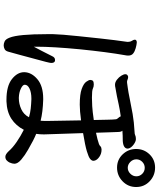

<svg xmlns="http://www.w3.org/2000/svg" viewBox="70 -917 860 1040"><g transform="rotate(90 500.0 -397.0)"><path d="M888 -807Q931 -807 962 -777.5Q993 -748 993 -704.5Q993 -661 962 -631Q931 -601 888 -601Q845 -601 816 -631.5Q787 -662 787 -704.5Q787 -747 816 -777Q845 -807 888 -807ZM889 -659Q907 -659 921 -673Q935 -687 935 -705.5Q935 -724 921.5 -737.5Q908 -751 889 -751Q870 -751 856.5 -737.5Q843 -724 843 -705.5Q843 -687 857 -673Q871 -659 889 -659ZM321 -244Q321 -239 315 -215Q292 -127 276.5 -71.5Q261 -16 260 -12Q256 3 246 8Q236 13 225.5 13Q215 13 203.5 7.5Q192 2 184 -19Q165 -66 165 -222V-255Q166 -298 176 -393Q190 -529 197.5 -588Q205 -647 206 -650.5Q207 -654 207 -659Q207 -672 201 -681.5Q195 -691 195 -697V-699Q197 -708 210 -708Q223 -707 241 -702Q259 -697 270 -688Q281 -679 281 -662Q281 -652 279 -644Q262 -548 247 -400Q233 -253 233 -166V-150Q253 -187 284 -249Q291 -265 304 -265H308Q321 -264 321 -244ZM708 -205Q708 -183 705 -163Q736 -151 791 -119Q821 -102 844 -82.5Q867 -63 867 -45Q867 -34 860 -18Q856 -10 848.5 -3Q841 4 829 4Q816 4 799 -14Q780 -36 748.5 -57.5Q717 -79 683 -96Q661 -53 623 -28.5Q585 -4 529 -2Q525 -2 520 -2Q446 -2 408.5 -31.5Q371 -61 371 -98V-99Q372 -138 409 -169.5Q446 -201 515 -201H520Q587 -199 634 -187Q635 -196 635 -206V-232L632 -406Q580 -399 547 -399Q491 -399 462 -409.5Q433 -420 423 -434Q413 -448 413 -456Q413 -464 418 -471Q425 -475 437.5 -475Q450 -475 460 -470Q470 -465 509 -465Q528 -465 555 -466.5Q582 -468 630 -475Q629 -514 628.5 -547Q628 -580 626 -596Q625 -601 619 -607.5Q613 -614 610 -621Q578 -617 546 -610Q492 -598 477 -596Q462 -594 454.5 -592Q447 -590 439 -590Q425 -590 411.5 -600.5Q398 -611 390 -624Q382 -637 382 -646Q382 -655 390 -659Q392 -661 398 -661Q404 -661 411 -658Q418 -655 423 -655Q428 -655 430 -655.5Q432 -656 455 -659Q478 -662 516.5 -670Q555 -678 597.5 -685.5Q640 -693 696 -696Q706 -696 713 -699.5Q720 -703 731 -703H736Q748 -702 763.5 -690.5Q779 -679 784 -665V-664L785 -659Q785 -635 744 -632Q713 -632 688 -630Q695 -623 695 -604Q695 -597 696.5 -563.5Q698 -530 699 -487Q738 -495 760 -503Q768 -506 772.5 -511Q777 -516 788 -517H792Q812 -517 829 -505.5Q846 -494 850 -480V-479Q851 -474 851 -473Q851 -464 841 -455.5Q831 -447 799.5 -437.5Q768 -428 701 -417Q702 -383 707 -236ZM512 -69Q543 -69 572 -82.5Q601 -96 615 -124Q591 -131 567.5 -133.5Q544 -136 518 -137H514Q481 -137 460 -127Q439 -117 439 -101Q439 -90 460 -80Q481 -70 509 -69Z"/></g></svg>

Font: Moon Stars Kai
Style: Bold
Weight: 700
Designer: GuiWonder
Version: Version 1.101